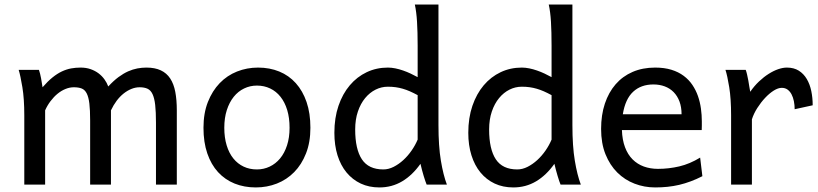

<svg xmlns="http://www.w3.org/2000/svg" viewBox="-20 -801 3551 833"><path d="M461.4 0H371.1V-278.3Q371.1 -323.7 367.7 -351.8Q364.3 -379.9 356.2 -395.8Q348.1 -411.6 334.5 -417Q320.8 -422.4 300.3 -422.4Q282.2 -422.4 264.2 -415Q246.1 -407.7 229.7 -394.3Q213.4 -380.9 199.5 -362.5Q185.5 -344.2 175.8 -322.3V0H85.4V-300.3Q85.4 -372.6 77.1 -422.6Q68.8 -472.7 61 -498H148.9Q154.3 -482.4 158.2 -461.2Q162.1 -439.9 164.6 -422.4Q187 -448.2 207.5 -464.8Q228 -481.4 248.3 -491Q268.6 -500.5 288.6 -504.2Q308.6 -507.8 329.6 -507.8Q353.5 -507.8 373 -501Q392.6 -494.1 407.5 -482.9Q422.4 -471.7 433.1 -456.8Q443.8 -441.9 449.7 -425.8Q472.7 -450.7 494.1 -466.6Q515.6 -482.4 536.1 -491.5Q556.6 -500.5 576.4 -504.2Q596.2 -507.8 615.2 -507.8Q652.3 -507.8 677.7 -495.8Q703.1 -483.9 718.5 -460.4Q733.9 -437 740.5 -402.3Q747.1 -367.7 747.1 -322.3V0H656.7V-268.6Q656.7 -315.9 653.3 -345.7Q649.9 -375.5 641.8 -392.6Q633.8 -409.7 620.1 -416Q606.4 -422.4 585.9 -422.4Q567.9 -422.4 550.3 -415.3Q532.7 -408.2 516.4 -395.3Q500 -382.3 486.1 -363.8Q472.2 -345.2 461.4 -322.3Z M953.1 -246.6Q953.1 -204.1 963.4 -170.4Q973.6 -136.7 992.4 -113.5Q1011.2 -90.3 1037.1 -78.1Q1063 -65.9 1094.7 -65.9Q1124 -65.9 1149.9 -78.1Q1175.8 -90.3 1195.1 -113.5Q1214.4 -136.7 1225.3 -170.4Q1236.3 -204.1 1236.3 -246.6Q1236.3 -289.6 1226.1 -323.5Q1215.8 -357.4 1197 -381.1Q1178.2 -404.8 1152.1 -417.2Q1126 -429.7 1094.7 -429.7Q1064.9 -429.7 1039.1 -417.2Q1013.2 -404.8 994.1 -381.1Q975.1 -357.4 964.1 -323.5Q953.1 -289.6 953.1 -246.6ZM862.8 -246.6Q862.8 -309.6 881.8 -358.2Q900.9 -406.7 933.1 -440.2Q965.3 -473.6 1008.3 -490.7Q1051.3 -507.8 1099.6 -507.8Q1149.9 -507.8 1191.7 -490.7Q1233.4 -473.6 1263.4 -440.2Q1293.5 -406.7 1310.1 -358.2Q1326.7 -309.6 1326.7 -246.6Q1326.7 -183.6 1307.6 -135.3Q1288.6 -86.9 1256.3 -54.2Q1224.1 -21.5 1181.2 -4.6Q1138.2 12.2 1089.8 12.2Q1039.6 12.2 997.8 -4.6Q956.1 -21.5 926 -54.2Q896 -86.9 879.4 -135.3Q862.8 -183.6 862.8 -246.6Z M1792 -388.2Q1773.9 -397.9 1758.3 -404.8Q1742.7 -411.6 1727.5 -416Q1712.4 -420.4 1696.8 -422.6Q1681.2 -424.8 1662.6 -424.8Q1634.8 -424.8 1609.4 -412.1Q1584 -399.4 1564.2 -375.5Q1544.4 -351.6 1532.7 -317.1Q1521 -282.7 1521 -239.3Q1521 -153.8 1550 -109.9Q1579.1 -65.9 1643.1 -65.9Q1665.5 -65.9 1687.7 -77.1Q1710 -88.4 1729.7 -106.4Q1749.5 -124.5 1765.6 -147.7Q1781.7 -170.9 1792 -195.3ZM1882.3 -258.8Q1882.3 -166.5 1892.8 -103.8Q1903.3 -41 1918.9 0H1831.1Q1825.7 -12.7 1818.1 -37.8Q1810.5 -63 1804.2 -90.3Q1769 -40.5 1724.6 -14.2Q1680.2 12.2 1626 12.2Q1581.1 12.2 1545.2 -4.6Q1509.3 -21.5 1483.6 -52.5Q1458 -83.5 1444.3 -127.2Q1430.7 -170.9 1430.7 -224.6Q1430.7 -289.6 1448.5 -341.8Q1466.3 -394 1497.6 -430.9Q1528.8 -467.8 1571 -487.8Q1613.3 -507.8 1662.6 -507.8Q1678.2 -507.8 1695.1 -504.4Q1711.9 -501 1728.8 -495.1Q1745.6 -489.3 1761.7 -481.7Q1777.8 -474.1 1792 -466.3V-603Q1792 -662.1 1789.3 -706.3Q1786.6 -750.5 1779.8 -781.2H1882.3Z M2373 -388.2Q2355 -397.9 2339.4 -404.8Q2323.7 -411.6 2308.6 -416Q2293.5 -420.4 2277.8 -422.6Q2262.2 -424.8 2243.7 -424.8Q2215.8 -424.8 2190.4 -412.1Q2165 -399.4 2145.3 -375.5Q2125.5 -351.6 2113.8 -317.1Q2102.1 -282.7 2102.1 -239.3Q2102.1 -153.8 2131.1 -109.9Q2160.2 -65.9 2224.1 -65.9Q2246.6 -65.9 2268.8 -77.1Q2291 -88.4 2310.8 -106.4Q2330.6 -124.5 2346.7 -147.7Q2362.8 -170.9 2373 -195.3ZM2463.4 -258.8Q2463.4 -166.5 2473.9 -103.8Q2484.4 -41 2500 0H2412.1Q2406.7 -12.7 2399.2 -37.8Q2391.6 -63 2385.3 -90.3Q2350.1 -40.5 2305.7 -14.2Q2261.2 12.2 2207 12.2Q2162.1 12.2 2126.2 -4.6Q2090.3 -21.5 2064.7 -52.5Q2039.1 -83.5 2025.4 -127.2Q2011.7 -170.9 2011.7 -224.6Q2011.7 -289.6 2029.5 -341.8Q2047.4 -394 2078.6 -430.9Q2109.9 -467.8 2152.1 -487.8Q2194.3 -507.8 2243.7 -507.8Q2259.3 -507.8 2276.1 -504.4Q2293 -501 2309.8 -495.1Q2326.7 -489.3 2342.8 -481.7Q2358.9 -474.1 2373 -466.3V-603Q2373 -662.1 2370.4 -706.3Q2367.7 -750.5 2360.8 -781.2H2463.4Z M2678.2 -236.8Q2679.7 -193.8 2691.7 -162.1Q2703.6 -130.4 2724.4 -109.6Q2745.1 -88.9 2773.2 -78.6Q2801.3 -68.4 2834.5 -68.4Q2881.8 -68.4 2927.2 -79.1Q2972.7 -89.8 3017.6 -117.2L3027.3 -36.6Q3001.5 -23.4 2976.6 -14.2Q2951.7 -4.9 2926.8 1Q2901.9 6.8 2876.2 9.5Q2850.6 12.2 2822.3 12.2Q2775.4 12.2 2732.9 -4.2Q2690.4 -20.5 2658.2 -52.5Q2626 -84.5 2606.9 -131.8Q2587.9 -179.2 2587.9 -241.7Q2587.9 -302.2 2604.2 -351.3Q2620.6 -400.4 2650.9 -435.3Q2681.2 -470.2 2724.6 -489Q2768.1 -507.8 2822.3 -507.8Q2862.3 -507.8 2893.1 -498.3Q2923.8 -488.8 2946.3 -471.9Q2968.8 -455.1 2983.9 -432.6Q2999 -410.2 3008.1 -384.3Q3017.1 -358.4 3021 -330.3Q3024.9 -302.2 3024.9 -274.9V-255.9Q3024.9 -243.7 3024.4 -236.8ZM2814.9 -434.6Q2761.2 -434.6 2727.1 -403.1Q2692.9 -371.6 2682.1 -305.2H2937Q2937 -336.4 2928 -360.6Q2918.9 -384.8 2902.6 -401.4Q2886.2 -418 2863.8 -426.3Q2841.3 -434.6 2814.9 -434.6Z M3151.9 0V-300.3Q3151.9 -372.6 3143.8 -422.6Q3135.7 -472.7 3127.4 -498H3215.3Q3218.3 -490.2 3221.2 -477.8Q3224.1 -465.3 3226.6 -451.7Q3229 -438 3231 -424.8L3234.9 -402.8Q3252.4 -428.2 3273.2 -447.8Q3293.9 -467.3 3315.2 -480.7Q3336.4 -494.1 3356.7 -501Q3377 -507.8 3393.6 -507.8Q3424.3 -507.8 3445.6 -494.4Q3466.8 -481 3480.2 -458.3Q3493.7 -435.5 3499.8 -406Q3505.9 -376.5 3505.9 -344.2L3427.7 -327.1Q3427.7 -345.2 3424.3 -362.1Q3420.9 -378.9 3414.1 -391.8Q3407.2 -404.8 3396.7 -412.4Q3386.2 -419.9 3371.6 -419.9Q3356 -419.9 3336.9 -408Q3317.9 -396 3299.6 -376.5Q3281.2 -356.9 3265.6 -332.5Q3250 -308.1 3242.2 -283.2V0Z"/></svg>

Font: Andika Eur
Style: Regular
Weight: 400
Designer: Victor Gaultney, Annie Olsen, Julie Remington, Don Collingsworth, Eric Hays, Becca Hirsbrunner
Foundry: SIL International
Version: Version 5.000